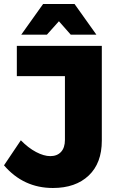

<svg xmlns="http://www.w3.org/2000/svg" viewBox="-25 -930 584 958"><path d="M239 8Q92 8 -5 -105L79 -230Q116 -192 155 -171.5Q194 -151 226 -151Q260 -151 279.5 -172Q299 -193 299 -232V-550H59V-701H483V-228Q483 -116 417.5 -54Q352 8 239 8ZM456 -757H328L269 -824L209 -757H81L190 -910H347Z"/></svg>

Font: Montserrat V1
Style: Bold
Weight: 700
Designer: Julieta Ulanovsky
Foundry: Julieta Ulanovsky
Version: Version 6.001